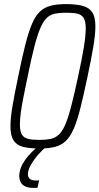

<svg xmlns="http://www.w3.org/2000/svg" viewBox="-20 -716 485 936"><path d="M174 8Q122 8 91 -0.5Q60 -9 45.5 -32.5Q31 -56 31 -100Q31 -140 41 -199.5Q51 -259 69 -344Q87 -434 103 -496.5Q119 -559 135.5 -598.5Q152 -638 174 -659Q196 -680 227 -688Q258 -696 301 -696Q353 -696 384.5 -687Q416 -678 430.5 -655Q445 -632 445 -587Q445 -548 435 -488.5Q425 -429 407 -344Q388 -254 372.5 -191.5Q357 -129 340 -89.5Q323 -50 301 -29Q279 -8 248 0Q217 8 174 8ZM172 -34Q203 -34 225.5 -38.5Q248 -43 265.5 -58.5Q283 -74 297.5 -107Q312 -140 327 -197.5Q342 -255 361 -344Q380 -431 389 -487.5Q398 -544 398 -577Q398 -613 387.5 -629Q377 -645 356.5 -649.5Q336 -654 303 -654Q271 -654 248.5 -649.5Q226 -645 209 -629.5Q192 -614 177.5 -581Q163 -548 148 -490.5Q133 -433 115 -344Q103 -286 94 -241Q85 -196 81 -164Q77 -132 77 -110Q77 -74 87.5 -58.5Q98 -43 119 -38.5Q140 -34 172 -34ZM144 200Q118 200 102.5 192.5Q87 185 80.5 171.5Q74 158 74 142Q74 104 102.5 63.5Q131 23 177 -10L205 0Q187 14 166.5 37.5Q146 61 131 87Q116 113 116 134Q116 147 125 155.5Q134 164 155 164Q158 164 161 164Q164 164 171 163L163 199Q158 200 152.5 200Q147 200 144 200Z"/></svg>

Font: Saira Condensed ExtraLight
Style: Italic
Weight: 250
Width: 3
Italic angle: -12°
Designer: Hector Gatti with collaboration of the Omnibus-Type team
Foundry: Omnibus-Type
Version: Version 1.101